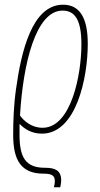

<svg xmlns="http://www.w3.org/2000/svg" viewBox="-20 -556 426 816"><path d="M209 240H236C237 236 240 221 240 210C240 166 211 157 170 157C87 157 63 110 63 17V-28H65C83 -9 114 12 158 12C304 12 353 -225 353 -370C353 -483 317 -536 248 -536C116 -536 70 -336 48 -177C38 -106 36 -38 36 18C36 125 70 182 165 182C198 182 213 189 213 213C213 226 210 235 209 240ZM161 -13C115 -13 82 -41 65 -65C78 -286 132 -511 246 -511C299 -511 326 -470 326 -368C326 -237 282 -13 161 -13Z"/></svg>

Font: Noto Sans ExtraCondensed Thin
Style: Italic
Weight: 100
Width: 2
Italic angle: -12°
Designer: Monotype Design Team
Foundry: Monotype Imaging Inc.
Version: Version 2.013